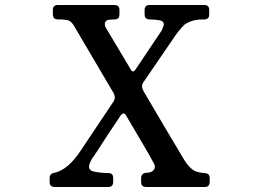

<svg xmlns="http://www.w3.org/2000/svg" viewBox="-20 -713 1040 770"><path d="M192 -673Q192 -693 212 -693H439Q459 -693 459 -673V-655Q459 -635 439 -635Q428 -635 412 -633Q396 -626 402 -606Q453 -521 504 -435Q513 -418 524 -435L628 -590Q633 -600 636 -610Q641 -628 618 -632Q600 -635 581 -635Q560 -635 560 -655V-673Q560 -693 580 -693H799Q819 -693 819 -673V-655Q819 -635 799 -635Q751 -636 721 -615Q702 -597 685 -573L555 -383Q544 -367 556 -347Q636 -210 718 -73Q745 -30 771 -24Q784 -20 798 -19Q821 -19 821 1V16Q821 37 801 37H567Q546 37 546 17V2Q546 -18 566 -20Q576 -20 585 -23Q605 -32 600 -52Q579 -92 555 -132L485 -251Q476 -267 462 -247Q410 -170 360 -92Q344 -72 338 -52Q332 -28 362 -24Q388 -19 414 -19Q434 -19 434 1V16Q434 37 414 37H200Q179 37 179 17V2Q179 -18 199 -20Q255 -33 307 -114L436 -307Q445 -321 436 -339L274 -614Q261 -633 245 -633Q229 -636 213 -635Q192 -635 192 -655Z"/></svg>

Font: cwTeXKai
Style: Medium
Weight: 500
Version: Version 1.17